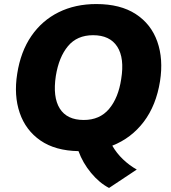

<svg xmlns="http://www.w3.org/2000/svg" viewBox="-20 -736 844 949"><path d="M65 -371Q82 -481 135 -558Q188 -635 270 -675.5Q352 -716 456 -716Q575 -716 651 -666.5Q727 -617 757.5 -530.5Q788 -444 771 -335Q752 -215 690.5 -134Q629 -53 535 -16Q556 21 588 51.5Q620 82 656 102L519 193Q471 168 430 118.5Q389 69 368 11Q253 9 180 -41.5Q107 -92 77.5 -178Q48 -264 65 -371ZM256 -361Q240 -256 275.5 -199.5Q311 -143 394 -143Q473 -143 519 -197.5Q565 -252 579 -345Q596 -449 559.5 -505.5Q523 -562 440 -562Q361 -562 316 -508Q271 -454 256 -361Z"/></svg>

Font: Mulish Black
Style: Italic
Weight: 900
Italic angle: -9°
Designer: Vernon Adams
Foundry: Vernon Adams
Version: Version 3.603; ttfautohint (v1.8.3)